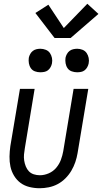

<svg xmlns="http://www.w3.org/2000/svg" viewBox="-20 -992 543 1020"><path d="M191 8Q163 8 136.5 1.5Q110 -5 89.5 -20Q69 -35 55 -58Q41 -81 35.5 -107Q30 -133 30.5 -160.5Q31 -188 35 -216L86 -520H164L112 -205Q109 -188 107.5 -171.5Q106 -155 108.5 -139Q111 -123 117 -108Q123 -93 133.5 -82Q144 -71 159.5 -66Q175 -61 192 -61Q215 -61 238.5 -71Q262 -81 278.5 -100.5Q295 -120 303.5 -143Q312 -166 316 -189L371 -520H449L392 -178Q388 -154 380 -130.5Q372 -107 359 -85Q346 -63 327.5 -44.5Q309 -26 286.5 -14Q264 -2 239 3Q214 8 191 8ZM390 -608Q375 -608 361 -613Q347 -618 339 -629.5Q331 -641 328.5 -655.5Q326 -670 328 -685Q330 -695 335.5 -705Q341 -715 349.5 -721.5Q358 -728 369 -730.5Q380 -733 390 -733Q405 -733 418.5 -727.5Q432 -722 440 -710.5Q448 -699 451 -684.5Q454 -670 451 -655Q449 -645 443.5 -635Q438 -625 429.5 -618.5Q421 -612 410.5 -610Q400 -608 390 -608ZM194 -608Q179 -608 165.5 -613Q152 -618 144 -629.5Q136 -641 133.5 -655.5Q131 -670 133 -685Q135 -695 140.5 -705Q146 -715 154.5 -721.5Q163 -728 173.5 -730.5Q184 -733 194 -733Q209 -733 223 -727.5Q237 -722 245 -710.5Q253 -699 256 -684.5Q259 -670 256 -655Q254 -645 248.5 -635Q243 -625 234.5 -618.5Q226 -612 215 -610Q204 -608 194 -608ZM270 -790 168 -923 237 -967 319 -843 444 -972 503 -918 355 -790Z"/></svg>

Font: Iosevka QP
Style: Italic
Weight: 400
Italic angle: -9°
Designer: Belleve Invis
Foundry: Belleve Invis
Version: Version 20.0.0; ttfautohint (v1.8.4)